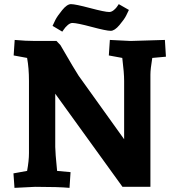

<svg xmlns="http://www.w3.org/2000/svg" viewBox="-20 -903 842 928"><path d="M777 -710 782 -629 716 -623Q707 -569 707 -542V0H572L247 -450V-193Q247 -167 256 -77L321 -71L316 5Q263 0 150 0L50 5L45 -65L111 -77Q120 -126 120 -163V-512Q120 -574 111 -623L46 -635L51 -710Q104 -705 151 -705H253L272 -685Q345 -559 360 -537L580 -230V-512Q580 -551 571 -623L506 -635L511 -710L611 -705ZM554 -883 603 -855Q598 -844 589.5 -827Q581 -810 557.5 -782Q534 -754 515 -754Q494 -754 423 -773Q352 -792 330 -792Q319 -792 307 -781.5Q295 -771 288 -760L281 -750L234 -778Q239 -790 248 -807.5Q257 -825 280.5 -854Q304 -883 323 -883Q344 -883 415.5 -864Q487 -845 508 -845Q519 -845 530.5 -854.5Q542 -864 548 -874Z"/></svg>

Font: Andada
Style: Bold
Weight: 700
Designer: Carolina Giovagnoli
Foundry: Carolina Giovagnoli
Version: Version 1.003